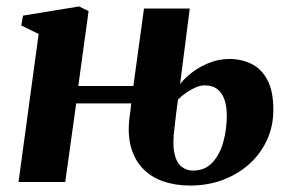

<svg xmlns="http://www.w3.org/2000/svg" viewBox="-20 -565 898 596"><path d="M570 11Q524.5 11 486.2 -2.2Q448 -15.5 421.8 -43.5Q395.5 -71.5 385 -114.8Q374.5 -158 384.5 -218L387.5 -244H216.5L182.5 0H37.5L100 -459.5L46 -486L51.5 -516.5L225.5 -545L255 -530.5L223 -298H394L427 -538.5H569L539 -304Q554.5 -324 578 -341.5Q601.5 -359 630.8 -370.5Q660 -382 691.5 -382Q730 -382 761 -366.5Q792 -351 810.2 -316.5Q828.5 -282 828.5 -224Q828.5 -173.5 808.8 -130.5Q789 -87.5 753.8 -55.8Q718.5 -24 671.5 -6.5Q624.5 11 570 11ZM579 -35.5Q616 -35.5 639 -60Q662 -84.5 673 -123.8Q684 -163 684 -207Q684 -234 677 -255Q670 -276 655 -288Q640 -300 615 -300Q602.5 -300 587.8 -293.8Q573 -287.5 558.8 -277.8Q544.5 -268 532.5 -256Q529.5 -237 527.2 -216.2Q525 -195.5 522 -171Q515 -119.5 521.2 -90Q527.5 -60.5 543 -48Q558.5 -35.5 579 -35.5Z"/></svg>

Font: Merriweather 72pt ExtraBold
Style: Italic
Weight: 800
Italic angle: -7.8°
Version: Version 2.101